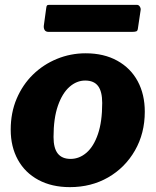

<svg xmlns="http://www.w3.org/2000/svg" viewBox="-20 -759 640 789"><path d="M267 10Q193 10 138 -19.5Q83 -49 53.5 -102.5Q24 -156 24 -226Q24 -296 48.5 -353.5Q73 -411 115.5 -452.5Q158 -494 214 -517Q270 -540 332 -540Q407 -540 462 -509.5Q517 -479 546 -425Q575 -371 575 -300Q575 -211 534.5 -140.5Q494 -70 424.5 -30Q355 10 267 10ZM270 -106Q306 -106 335.5 -131.5Q365 -157 382.5 -208Q400 -259 400 -336Q400 -383 383 -405.5Q366 -428 330 -428Q295 -428 265.5 -402Q236 -376 218 -324.5Q200 -273 200 -196Q200 -150 217.5 -128Q235 -106 270 -106ZM547 -644Q546 -633 541 -630.5Q536 -628 522 -628H180Q168 -628 163.5 -635.5Q159 -643 160 -653L170 -726Q171 -735 173.5 -737Q176 -739 182 -739H543Q550 -739 554.5 -732Q559 -725 558 -718Z"/></svg>

Font: Libre Franklin Thin ExtraBold
Style: Italic
Weight: 800
Italic angle: -8°
Version: Version 2.000